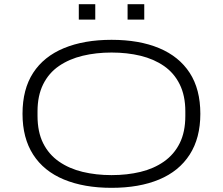

<svg xmlns="http://www.w3.org/2000/svg" viewBox="-20 -889 1069 921"><path d="M515 12Q383 12 286.5 -28Q190 -68 139 -147.5Q88 -227 88 -343Q88 -461 139 -539.5Q190 -618 286.5 -658Q383 -698 515 -698Q648 -698 743.5 -658Q839 -618 890 -539.5Q941 -461 941 -343Q941 -227 890 -147.5Q839 -68 743.5 -28Q648 12 515 12ZM515 -49Q590 -49 654 -64.5Q718 -80 766.5 -114Q815 -148 842 -202Q869 -256 869 -333V-355Q869 -430 842 -484.5Q815 -539 766.5 -572.5Q718 -606 654 -621.5Q590 -637 515 -637Q441 -637 376.5 -621.5Q312 -606 263 -572.5Q214 -539 187 -484.5Q160 -430 160 -355V-333Q160 -256 187 -202Q214 -148 263 -114Q312 -80 376.5 -64.5Q441 -49 515 -49ZM358 -795V-869H437V-795ZM592 -795V-869H672V-795Z"/></svg>

Font: Archivo Expanded ExtraLight
Style: Regular
Weight: 250
Width: 7
Designer: Hector Gatti
Foundry: Omnibus-Type
Version: Version 2.001